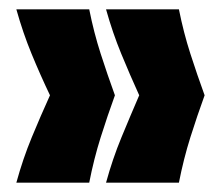

<svg xmlns="http://www.w3.org/2000/svg" viewBox="-20 -470 475 411"><path d="M363 -79H207Q221 -130 240 -176Q259 -222 278 -266Q258 -310 239.5 -355Q221 -400 207 -450H363Q373 -400 387.5 -355Q402 -310 418 -266Q402 -222 387.5 -176Q373 -130 363 -79ZM171 -79H15Q29 -130 48 -176Q67 -222 87 -266Q66 -310 47.5 -355Q29 -400 15 -450H171Q181 -400 195.5 -355Q210 -310 226 -266Q210 -222 195.5 -176Q181 -130 171 -79Z"/></svg>

Font: Bricolage Grotesque 96pt ExtraBold SemiCondensed
Style: Regular
Weight: 800
Width: 4
Version: Version 1.001;gftools[0.9.33.dev8+g029e19f]